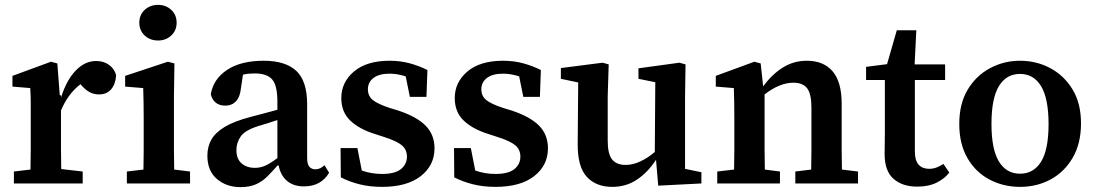

<svg xmlns="http://www.w3.org/2000/svg" viewBox="-20 -752 4491 787"><path d="M37 0V-49L105 -57Q106 -95 106 -137Q106 -179 106 -213V-267Q106 -305 106 -332.5Q106 -360 104 -391L31 -397V-441L189 -499L215 -492L225 -362L230 -361V-355H231Q254 -426 291.5 -464Q329 -502 374 -502Q405 -502 427 -486Q449 -470 456 -444Q454 -408 436 -386.5Q418 -365 386 -365Q364 -365 347 -374.5Q330 -384 315 -401L310 -407Q258 -367 230 -299V-213Q230 -179 230 -138Q230 -97 231 -59L319 -49V0Z M500 0V-49L568 -57Q569 -95 569 -137Q569 -179 569 -213V-264Q569 -302 568.5 -331Q568 -360 567 -391L493 -397V-441L668 -499L695 -492L693 -358V-213Q693 -179 693 -137Q693 -95 694 -57L759 -49V0ZM628 -586Q595 -586 573 -606.5Q551 -627 551 -659Q551 -691 573 -711.5Q595 -732 628 -732Q660 -732 682 -711.5Q704 -691 704 -659Q704 -627 682 -606.5Q660 -586 628 -586Z M1226 12Q1183 12 1156.5 -10.5Q1130 -33 1122 -74H1118Q1096 -49 1075.5 -28.5Q1055 -8 1029 3.5Q1003 15 966 15Q908 15 869 -18.5Q830 -52 830 -114Q830 -150 846 -179Q862 -208 900.5 -231.5Q939 -255 1008 -273Q1036 -280 1063 -287.5Q1090 -295 1117 -302V-335Q1117 -402 1095.5 -426.5Q1074 -451 1024 -451Q1012 -451 1000.5 -450Q989 -449 976 -446L968 -393Q964 -354 947 -336.5Q930 -319 904 -319Q879 -319 864 -331.5Q849 -344 844 -366Q855 -429 911.5 -466Q968 -503 1061 -503Q1150 -503 1194.5 -461.5Q1239 -420 1239 -324V-104Q1239 -79 1248 -68.5Q1257 -58 1273 -58Q1293 -58 1310 -75L1329 -44Q1296 12 1226 12ZM949 -137Q949 -101 970 -82.5Q991 -64 1025 -64Q1048 -64 1068.5 -73.5Q1089 -83 1117 -104V-260Q1097 -253 1077.5 -247Q1058 -241 1038 -235Q984 -218 966.5 -192.5Q949 -167 949 -137Z M1546 14Q1496 14 1454 3.5Q1412 -7 1377 -25L1376 -145H1445L1463 -53Q1502 -39 1546 -39Q1599 -39 1623.5 -59Q1648 -79 1648 -110Q1648 -139 1627 -156.5Q1606 -174 1556 -190L1516 -203Q1452 -223 1415.5 -258Q1379 -293 1379 -350Q1379 -415 1431 -459Q1483 -503 1577 -503Q1621 -503 1659.5 -492.5Q1698 -482 1732 -465L1728 -355H1660L1643 -439Q1627 -444 1611 -447Q1595 -450 1577 -450Q1534 -450 1511 -432.5Q1488 -415 1488 -386Q1488 -359 1507.5 -342.5Q1527 -326 1579 -309L1612 -299Q1688 -274 1724.5 -237Q1761 -200 1761 -144Q1761 -74 1704.5 -30Q1648 14 1546 14Z M2011 14Q1961 14 1919 3.5Q1877 -7 1842 -25L1841 -145H1910L1928 -53Q1967 -39 2011 -39Q2064 -39 2088.5 -59Q2113 -79 2113 -110Q2113 -139 2092 -156.5Q2071 -174 2021 -190L1981 -203Q1917 -223 1880.5 -258Q1844 -293 1844 -350Q1844 -415 1896 -459Q1948 -503 2042 -503Q2086 -503 2124.5 -492.5Q2163 -482 2197 -465L2193 -355H2125L2108 -439Q2092 -444 2076 -447Q2060 -450 2042 -450Q1999 -450 1976 -432.5Q1953 -415 1953 -386Q1953 -359 1972.5 -342.5Q1992 -326 2044 -309L2077 -299Q2153 -274 2189.5 -237Q2226 -200 2226 -144Q2226 -74 2169.5 -30Q2113 14 2011 14Z M2678 9 2669 -97Q2635 -45 2590.5 -15.5Q2546 14 2490 14Q2423 14 2385 -27.5Q2347 -69 2348 -163L2350 -414L2279 -429V-473L2450 -495L2475 -488L2471 -358V-175Q2471 -121 2489 -98.5Q2507 -76 2544 -76Q2574 -76 2605 -90.5Q2636 -105 2664 -129L2666 -415L2597 -429V-472L2765 -495L2790 -488L2788 -358V-60L2855 -46V0Z M2920 0V-49L2989 -57Q2990 -95 2990 -137Q2990 -179 2990 -213V-267Q2990 -305 2989.5 -332.5Q2989 -360 2988 -391L2914 -397V-441L3072 -499L3098 -492L3108 -399H3109Q3144 -447 3188.5 -475Q3233 -503 3287 -503Q3356 -503 3393 -459.5Q3430 -416 3430 -327V-213Q3430 -178 3430 -136.5Q3430 -95 3431 -57L3497 -49V0H3240V-49L3305 -57Q3306 -95 3306 -136.5Q3306 -178 3306 -213V-311Q3306 -367 3288.5 -390Q3271 -413 3232 -413Q3176 -413 3114 -365V-213Q3114 -179 3114 -137Q3114 -95 3115 -57L3177 -49V0Z M3740 13Q3679 13 3642.5 -19Q3606 -51 3606 -121Q3606 -142 3606.5 -162.5Q3607 -183 3607 -209V-424H3530V-478L3616 -489L3656 -628H3736L3729 -488H3854V-424H3730V-131Q3730 -94 3745.5 -77Q3761 -60 3788 -60Q3805 -60 3819 -65.5Q3833 -71 3847 -80L3871 -45Q3854 -21 3820.5 -4Q3787 13 3740 13Z M4161 14Q4093 14 4036 -16Q3979 -46 3945.5 -104Q3912 -162 3912 -244Q3912 -327 3946.5 -384.5Q3981 -442 4038 -472.5Q4095 -503 4161 -503Q4228 -503 4284.5 -473Q4341 -443 4376 -386Q4411 -329 4411 -246Q4411 -164 4377 -105.5Q4343 -47 4286.5 -16.5Q4230 14 4161 14ZM4161 -40Q4217 -40 4247.5 -89.5Q4278 -139 4278 -243Q4278 -348 4247.5 -398.5Q4217 -449 4161 -449Q4105 -449 4074.5 -399Q4044 -349 4044 -244Q4044 -140 4074.5 -90Q4105 -40 4161 -40Z"/></svg>

Font: Source Serif 4 SmText Semibold
Style: Regular
Weight: 600
Designer: Frank Grießhammer
Foundry: Adobe
Version: Version 4.005;hotconv 1.1.0;makeotfexe 2.6.0